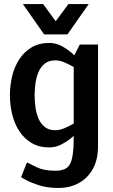

<svg xmlns="http://www.w3.org/2000/svg" viewBox="-20 -720 559 948"><path d="M254 -422Q221 -422 201 -406Q181 -390 170 -364Q159 -338 155 -308Q151 -278 151 -250Q151 -222 155 -191.5Q159 -161 170 -135Q181 -109 201 -93Q221 -77 254 -77Q274 -77 298 -87Q322 -97 344 -110V-389Q322 -402 298 -412Q274 -422 254 -422ZM113 82Q127 89 162 106Q197 123 254 123Q290 123 309.5 109Q329 95 336.5 58.5Q344 22 344 -45V-49Q318 -26 287.5 -9Q257 8 224 8Q173 8 136 -14Q99 -36 75 -73Q51 -110 40 -156Q29 -202 29 -250Q29 -298 40 -344Q51 -390 75 -427Q99 -464 136 -486Q173 -508 224 -508Q258 -508 289.5 -490Q321 -472 347 -447L374 -500H464V2Q464 68 438.5 114Q413 160 369 184Q325 208 269 208H270H269H268Q213 208 171.5 194.5Q130 181 107 168Q84 155 84 155ZM418 -700 313 -550H198L93 -700H193L255 -615L318 -700Z"/></svg>

Font: Epunda Sans SemiBold
Style: Regular
Weight: 600
Designer: Simon Atzbach
Foundry: typofactur
Version: Version 2.204; ttfautohint (v1.8.4.7-5d5b)